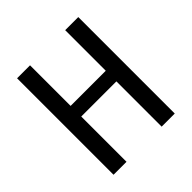

<svg xmlns="http://www.w3.org/2000/svg" viewBox="-195 -895 1047 1047"><g transform="rotate(-45 328.0 -372.0)"><path d="M463 0H564V-744H463V-431H192V-744H92V0H192V-349H463Z"/></g></svg>

Font: Glow Sans SC Condensed Medium
Style: Regular
Weight: 600
Width: 3
Designer: Ryoko NISHIZUKA (kana, bopomofo & ideographs); Paul D. Hunt (Latin, Greek & Cyrillic); Sandoll Communications, Soo-young
Version: Version 0.93